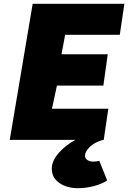

<svg xmlns="http://www.w3.org/2000/svg" viewBox="-20 -732 671 1005"><path d="M251 151Q251 110 287 69Q323 28 375 0H31L151 -712H631L607 -550H321L302 -448H544L521 -284H278L252 -163H547L523 0Q494 6 471.5 20.5Q449 35 437 52Q425 69 425 83Q425 98 438 106Q451 114 468 114Q485 114 500 110L541 213Q513 231 471.5 242Q430 253 388 253Q330 253 290.5 225.5Q251 198 251 151Z"/></svg>

Font: Nebula Sans Black
Style: Regular
Weight: 900
Italic angle: -9°
Designer: Paul D. Hunt for Adobe (as Source Sans)
Foundry: Nebula Entertainment & Broadcasting LLC
Version: Version 1.010